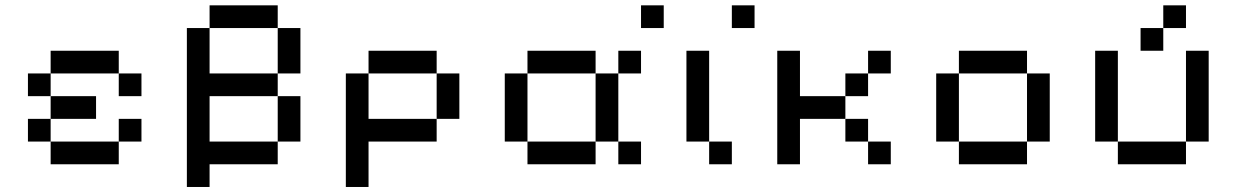

<svg xmlns="http://www.w3.org/2000/svg" viewBox="-20 -628 4728 734"><path d="M434 -347.2H173.6V-434H434ZM434 -347.2H520.8V-260.4H434ZM173.6 -347.2V-260.4H86.8V-347.2ZM173.6 -260.4H347.2V-173.6H173.6ZM173.6 -173.6V-86.8H86.8V-173.6ZM173.6 -86.8H434V0H173.6ZM434 -86.8V-173.6H520.8V-86.8Z M1041.7 -260.4H781.2V-86.8H1041.7V0H781.2V86.8H694.4V-520.8H781.2V-347.2H1041.7ZM1041.7 -260.4H1128.5V-86.8H1041.7ZM1041.7 -520.8H1128.5V-347.2H1041.7ZM1041.7 -520.8H781.2V-607.6H1041.7Z M1649.3 -173.6V-86.8H1388.9V86.8H1302.1V-347.2H1388.9V-173.6ZM1388.9 -347.2V-434H1649.3V-347.2ZM1649.3 -347.2H1736.1V-173.6H1649.3Z M1996.5 -86.8H1909.7V-347.2H1996.5ZM2343.8 -86.8H2430.6V0H2343.8ZM2343.8 -347.2V-434H2430.6V-347.2ZM2256.9 -347.2H1996.5V-434H2256.9ZM2256.9 -347.2H2343.8V-86.8H2256.9ZM1996.5 -86.8H2256.9V0H1996.5Z M2691 -86.8H2777.8V0H2691ZM2777.8 -520.8V-607.6H2864.6V-520.8ZM2430.6 -520.8V-607.6H2517.4V-520.8ZM2691 -86.8H2604.2V-434H2691Z M3298.6 -86.8H3211.8V-173.6H3298.6ZM3298.6 -434H3385.4V-347.2H3298.6ZM3298.6 -347.2V-260.4H3211.8V-347.2ZM3211.8 -260.4V-173.6H3038.2V0H2951.4V-434H3038.2V-260.4ZM3298.6 -86.8H3385.4V0H3298.6Z M3906.2 -347.2H3993.1V-86.8H3906.2ZM3906.2 0H3645.8V-86.8H3906.2ZM3906.2 -347.2H3645.8V-434H3906.2ZM3645.8 -86.8H3559V-347.2H3645.8Z M4253.5 -86.8H4166.7V-434H4253.5ZM4253.5 -86.8H4513.9V0H4253.5ZM4513.9 -434H4600.7V-86.8H4513.9ZM4427.1 -520.8V-607.6H4513.9V-520.8ZM4427.1 -520.8V-434H4340.3V-520.8Z"/></svg>

Font: 8-bit Operator+ 8
Style: Regular
Weight: 400
Designer: GrandChaos9000
Version: Version 1.3.0 - August 1, 2014